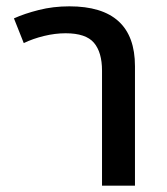

<svg xmlns="http://www.w3.org/2000/svg" viewBox="-20 -586 528 606"><path d="M55 -450 24 -528Q57 -543 102.5 -554.5Q148 -566 199 -566Q406 -566 406 -377V0H302V-363Q302 -421 276.5 -451Q251 -481 187 -481Q154 -481 119 -472.5Q84 -464 55 -450Z"/></svg>

Font: Noto Sans Thai Looped Medium
Style: Regular
Weight: 500
Designer: Sasikarn Vongin, Ben Mitchell
Foundry: The Fontpad Ltd
Version: Version 1.001; ttfautohint (v1.8.4.7-5d5b)